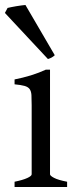

<svg xmlns="http://www.w3.org/2000/svg" viewBox="-24 -747 315 767"><path d="M34.2 0V-21Q67.4 -27.8 85 -35.9Q102.5 -43.9 102.5 -50.8V-327.1Q102.5 -352.1 101.6 -367.4Q100.6 -382.8 94.2 -391.4Q87.9 -399.9 74 -403.8Q60.1 -407.7 34.2 -410.2V-429.7Q49.3 -432.6 66.2 -436.8Q83 -440.9 99.6 -446Q116.2 -451.2 131.3 -457Q146.5 -462.9 159.2 -468.8H175.8V-50.8Q175.8 -44.9 192.1 -36.4Q208.5 -27.8 244.1 -21V0ZM194.8 -526.4Q188.5 -520.5 182.1 -517.1Q175.8 -513.7 167.5 -511.2L-4.4 -695.3L6.3 -715.3Q11.2 -716.8 20.8 -718.5Q30.3 -720.2 40.8 -722.2Q51.3 -724.1 61.5 -725.3Q71.8 -726.6 77.6 -727.1Z"/></svg>

Font: Gentium Plus Phon
Style: Regular
Weight: 400
Designer: J. Victor Gaultney, Annie Olsen, Iska Routamaa, Becca Hirsbrunner
Foundry: SIL International
Version: Version 5.000